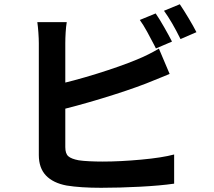

<svg xmlns="http://www.w3.org/2000/svg" viewBox="-20 -853 1017 913"><path d="M797.9 -655.3 721.4 -622.6 713.6 -638.2Q698.2 -668.2 679.6 -702.1Q660.9 -736.1 644.8 -758.1L720.2 -789.1Q737.8 -763.7 760.1 -724.6Q782.5 -685.5 797.9 -655.3ZM914.1 -700 838.4 -667.2Q797.4 -750.2 759.8 -801.8L835 -832.8Q853.3 -805.9 876.8 -766.6Q900.4 -727.3 914.1 -700ZM290.5 -647.7V-153.3Q290.5 -122.6 304.8 -110Q319.1 -97.4 354.2 -90.8Q375 -87.6 405.6 -86.2Q436.3 -84.7 468.3 -84.7Q551.3 -84.7 651 -93.9Q750.7 -103 808.1 -118.4V20.3Q742.4 29.8 645.4 34.9Q548.3 40 460.9 40Q363.3 40 297.1 29.3Q232.7 17.3 198.6 -18.4Q164.6 -54.2 164.6 -115.7V-647.7Q164.6 -668.7 162.5 -698.2Q160.4 -727.8 157.5 -747.6H297.4Q293.9 -727.1 292.2 -699.1Q290.5 -671.1 290.5 -647.7ZM630.6 -569.6Q685.1 -591.8 735.6 -621.8L786.6 -501.5L749.3 -486.1Q712.9 -470.9 674.3 -455.8Q588.4 -422.6 462.9 -384.5Q337.4 -346.4 235.6 -323L234.9 -447.3Q328.1 -467.5 440.4 -502.4Q552.7 -537.4 630.6 -569.6Z"/></svg>

Font: Min Sans VF VF
Style: Regular
Weight: 400
Designer: Jinseong-Kim, NotoSansCJK, Nunito
Foundry: Jinseong-Kim
Version: Version 1.420;Glyphs 3.1.2 (3151)